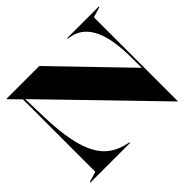

<svg xmlns="http://www.w3.org/2000/svg" viewBox="-170 -920 1153 1153"><g transform="rotate(-45 407.0 -343.5)"><path d="M729 25H732V-687L799 -707V-712H530V-707L543 -705C642 -690 718 -606 720 -369L721 -269L293 -712H15V-708L82 -640V-25L15 -5V0H352V-5L338 -8C194 -39 106 -136 97 -484L93 -631Z"/></g></svg>

Font: Nyght Serif Dark
Style: Regular
Weight: 800
Designer: Maksym Kobuzan
Version: Version 0.410;Glyphs 3.1.2 (3151)